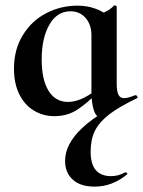

<svg xmlns="http://www.w3.org/2000/svg" viewBox="-20 -419 532 714"><path d="M32 -164Q32 -235 65 -288.5Q98 -342 152 -370Q206 -398 268 -398Q341 -398 393 -352L320 -288Q320 -327 298.5 -352Q277 -377 242 -377Q192 -377 163.5 -327Q135 -277 135 -198Q135 -123 160.5 -81.5Q186 -40 233 -40Q280 -40 337 -84L345 -77Q303 -34 266.5 -10.5Q230 13 182 13Q141 13 106.5 -7.5Q72 -28 52 -68Q32 -108 32 -164ZM320 -82V-359Q353 -367 370.5 -374.5Q388 -382 404 -398Q405 -399 407 -399Q409 -399 411.5 -397.5Q414 -396 414 -394V-109Q414 -79 420.5 -66.5Q427 -54 442 -54Q455 -54 483 -65H485Q488 -65 490.5 -60Q493 -55 490 -54L352 13Q350 14 347 14Q336 14 328 -12Q320 -38 320 -82ZM317 145Q317 236 393 236Q421 236 445 222H447Q450 222 452.5 225Q455 228 452 230Q397 275 332 275Q279 275 250.5 249Q222 223 222 179Q222 53 483 -63L490 -54Q423 -22 386 6.5Q349 35 333 67.5Q317 100 317 145Z"/></svg>

Font: Cormorant Infant
Style: Bold
Weight: 700
Designer: Christian Thalmann (Catharsis Fonts)
Foundry: Catharsis Fonts
Version: Version 4.000